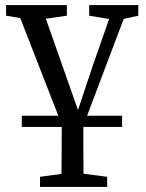

<svg xmlns="http://www.w3.org/2000/svg" viewBox="-20 -501 578 758"><path d="M66 0V-44H462V0ZM243 40 40 -481H142L298 -38L264 5L345 -238L430 -481H489L292 40ZM4 -439V-481H244V-439L132 -423H100ZM138 237V197L255 181H280L403 197V237ZM332 -439V-481H526V-439L453 -423H429ZM222 237Q223 201 223 162.5Q223 124 223.5 75Q224 26 224 -40H309Q309 26 309 75Q309 124 309.5 162.5Q310 201 311 237Z"/></svg>

Font: Source Serif 4 18pt
Style: Regular
Weight: 400
Designer: Frank Grießhammer
Foundry: Adobe Systems Incorporated
Version: Version 4.004;hotconv 1.0.116;makeotfexe 2.5.65601